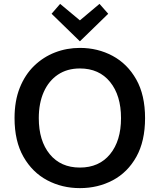

<svg xmlns="http://www.w3.org/2000/svg" viewBox="-20 -956 824 990"><path d="M392 14Q300 14 223.5 -26.5Q147 -67 101 -147.5Q55 -228 55 -347Q55 -436 82 -503.5Q109 -571 156 -616.5Q203 -662 263.5 -685.5Q324 -709 392 -709Q484 -709 560.5 -668Q637 -627 682.5 -546.5Q728 -466 728 -347Q728 -228 683 -147.5Q638 -67 561.5 -26.5Q485 14 392 14ZM392 -92Q491 -92 547.5 -161Q604 -230 604 -347Q604 -464 547.5 -533.5Q491 -603 392 -603Q326 -603 278.5 -571Q231 -539 205.5 -481.5Q180 -424 180 -347Q180 -230 236.5 -161Q293 -92 392 -92ZM392 -743 246 -885 290 -936 392 -851 493 -936 538 -885Z"/></svg>

Font: Ubuntu Sans SemiBold
Style: Regular
Weight: 600
Designer: Dalton Maag Ltd
Foundry: Dalton Maag Ltd
Version: Version 1.006; ttfautohint (v1.8.4.7-5d5b)